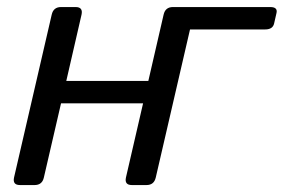

<svg xmlns="http://www.w3.org/2000/svg" viewBox="-20 -533 817 553"><path d="M37.6 0Q15.6 0 20.5 -22L128.9 -490.7Q133.8 -512.7 155.8 -512.7H197.8Q219.7 -512.7 214.8 -490.7L170.9 -299.8H407.2L451.2 -490.7Q456.1 -512.7 478 -512.7H758.3Q780.3 -512.7 776.4 -495.6L769.5 -465.3Q765.6 -448.2 743.7 -448.2H527.3L428.7 -22Q423.8 0 401.9 0H359.9Q337.9 0 342.8 -22L392.1 -235.4H155.8L106.4 -22Q101.6 0 79.6 0Z"/></svg>

Font: Istok Web
Style: Italic
Weight: 400
Italic angle: -13°
Designer: Andrey V. Panov
Foundry: Andrey V. Panov
Version: Version 1.0.2g